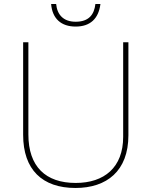

<svg xmlns="http://www.w3.org/2000/svg" viewBox="-20 -924 752 954"><path d="M479 -904H454C448 -851 421 -816 356 -816C295 -816 264 -851 259 -904H234C240 -831 284 -792 356 -792C428 -792 470 -831 479 -904ZM618 -252V-714H592V-244C592 -92 498 -15 356 -15C207 -15 121 -96 121 -256V-714H95V-254C95 -81 190 10 355 10C510 10 618 -74 618 -252Z"/></svg>

Font: Noto Sans Ethiopic Thin
Style: Regular
Weight: 100
Designer: Monotype Design Team
Foundry: Monotype Imaging Inc.
Version: Version 2.102